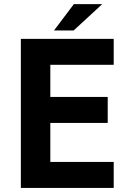

<svg xmlns="http://www.w3.org/2000/svg" viewBox="-20 -919 642 939"><path d="M341.3 -898.9H480L340.3 -770H244.1ZM82 -729H536.1V-602.1H226.1V-444.8H506.8V-317.9H226.1V-127H536.1V0H82Z"/></svg>

Font: Hack
Style: Bold
Weight: 700
Monospace: yes
Designer: Christopher Simpkins
Foundry: Christopher Simpkins
Version: Version 2.017